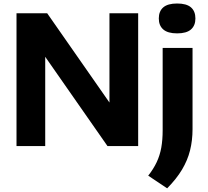

<svg xmlns="http://www.w3.org/2000/svg" viewBox="-20 -814 1158 1070"><path d="M72 0V-740H243L619 -201H590V-740H750V0H579L203 -539H232V0ZM911.5 235.5 806 165Q835.5 127.5 853.2 89.8Q871 52 878.8 8.8Q886.5 -34.5 886.5 -88V-547H1053V-94.5Q1053 -31.5 1039.2 23.8Q1025.5 79 994.5 131Q963.5 183 911.5 235.5ZM967 -628Q915 -628 890 -649.8Q865 -671.5 865 -711Q865 -751.5 890 -773Q915 -794.5 967 -794.5Q1019.5 -794.5 1044.2 -773Q1069 -751.5 1069 -711Q1069 -671.5 1044.2 -649.8Q1019.5 -628 967 -628Z"/></svg>

Font: Encode Sans SemiExpanded
Style: Bold
Weight: 700
Width: 6
Designer: Multiple Designers
Foundry: Impallari Type
Version: Version 3.002